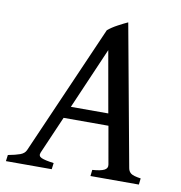

<svg xmlns="http://www.w3.org/2000/svg" viewBox="-95 -712 736 782"><g transform="rotate(10 273.5 -321.5)"><path d="M202.6 -263.7H357.4L312.5 -517.6ZM366.7 -214.4H181.2L113.8 -59.1Q107.4 -43.9 121.8 -37.4Q136.2 -30.8 173.3 -25.9L169.9 0H-19.5L-16.1 -25.9Q15.1 -31.7 33.2 -38.3Q51.3 -44.9 57.6 -59.1L292.5 -596.2Q309.1 -610.4 332.8 -623Q356.4 -635.7 373 -643.1L480 -59.1Q482.4 -45.4 492.4 -37.8Q502.4 -30.3 533.2 -25.9L530.3 0H330.1L333 -25.9Q367.7 -28.3 382.3 -35.9Q397 -43.5 394 -59.1Z"/></g></svg>

Font: Gentium Book Plus
Style: Italic
Weight: 400
Italic angle: -8°
Designer: Victor Gaultney, Annie Olsen, Iska Routamaa, Becca Hirsbrunner
Foundry: SIL International
Version: Version 6.101